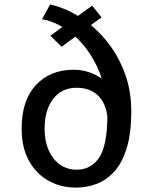

<svg xmlns="http://www.w3.org/2000/svg" viewBox="-20 -822 690 852"><path d="M317 10.5Q250 10.5 195.2 -20Q140.5 -50.5 108.2 -109Q76 -167.5 76 -251.5Q76 -377 139.5 -444.8Q203 -512.5 307 -512.5Q342.5 -512.5 374 -502Q405.5 -491.5 431.5 -473.5Q413 -530 382.8 -577.2Q352.5 -624.5 314.5 -659.5L253.5 -614.5L203.5 -663.5L257 -702.5Q213 -728.5 166.5 -737L202.5 -802Q265 -788.5 326 -751.5L389 -797L430.5 -745L383.5 -710.5Q434 -669 474.5 -611.5Q515 -554 538.8 -482.8Q562.5 -411.5 562.5 -328.5Q562.5 -232.5 543 -167.2Q523.5 -102 489.2 -63Q455 -24 410.8 -6.8Q366.5 10.5 317 10.5ZM178 -251.5Q178 -170 217.2 -119.5Q256.5 -69 320 -69Q383.5 -69 419.5 -121.8Q455.5 -174.5 456.5 -305Q449.5 -364.5 414.5 -398.5Q379.5 -432.5 319 -432.5Q254 -432.5 216 -383.2Q178 -334 178 -251.5Z"/></svg>

Font: Trispace
Style: Regular
Weight: 400
Designer: Tyler Finck
Foundry: Etcetera Type Company
Version: Version 1.210; ttfautohint (v1.8.3)